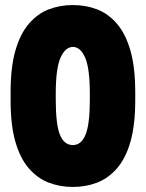

<svg xmlns="http://www.w3.org/2000/svg" viewBox="-20 -732 578 761"><path d="M22 -334Q22 -236 41 -170Q60 -104 94.5 -64.5Q129 -25 173.5 -8Q218 9 269 9Q320 9 364.5 -8Q409 -25 443.5 -64.5Q478 -104 497 -170Q516 -236 516 -334V-367Q516 -465 497 -531.5Q478 -598 443.5 -638Q409 -678 364.5 -695Q320 -712 269 -712Q218 -712 173.5 -695Q129 -678 94.5 -638Q60 -598 41 -531.5Q22 -465 22 -367ZM201 -336V-361Q201 -461 220 -503.5Q239 -546 269 -546Q299 -546 317.5 -503.5Q336 -461 336 -361V-336Q336 -239 319 -198Q302 -157 269 -157Q234 -157 217.5 -198Q201 -239 201 -336Z"/></svg>

Font: Phudu ExtraBold
Style: Regular
Weight: 800
Version: Version 1.005;gftools[0.9.23]